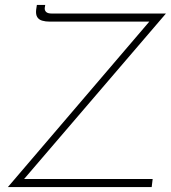

<svg xmlns="http://www.w3.org/2000/svg" viewBox="-20 -761 695 781"><path d="M12 0 595 -682 603 -673H183Q165 -673 151.5 -677Q138 -681 131.5 -691.5Q125 -702 127 -721L130 -741H164L162 -729Q161 -719 167.5 -712.5Q174 -706 190 -706H655L73 -27L69 -33H601L597 0Z"/></svg>

Font: Josefin Sans ExtraLight
Style: Italic
Weight: 250
Italic angle: -7°
Designer: Santiago Orozco
Foundry: Typemade
Version: Version 2.000